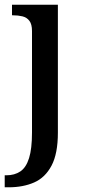

<svg xmlns="http://www.w3.org/2000/svg" viewBox="-30 -556 362 816"><path d="M-10 240V189H-3Q32 189 56.5 172.5Q81 156 93.5 116Q106 76 106 7V-424Q106 -453 95 -467.5Q84 -482 65.5 -486.5Q47 -491 25 -491H21V-536H216V8Q216 97 189 148Q162 199 115 219.5Q68 240 7 240Z"/></svg>

Font: Noto Serif Gujarati Medium
Style: Regular
Weight: 500
Version: Version 2.102